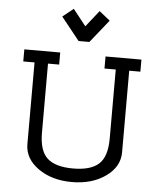

<svg xmlns="http://www.w3.org/2000/svg" viewBox="-60 -959 843 1020"><g transform="rotate(5 361.0 -449.5)"><path d="M292 -907.7 234.4 -861.8 332 -739.7H389.6L487.3 -861.8L429.7 -907.7L360.8 -820.8ZM542 -237.8V-606H481.9V-670.4H673.3V-606H613.8V-170.9Q613.8 -93.3 541 -41.7Q468.3 9.8 361.3 9.8Q254.4 9.8 181.6 -41.7Q108.9 -93.3 108.9 -170.9V-606H48.8V-670.4H240.2V-606H180.7V-237.8Q180.7 -141.1 224.1 -101.8Q267.6 -62.5 361.3 -62.5Q455.1 -62.5 498.5 -101.8Q542 -141.1 542 -237.8Z"/></g></svg>

Font: Eligible
Style: Regular
Weight: 500
Version: Version 1.1